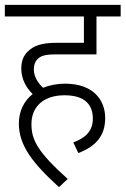

<svg xmlns="http://www.w3.org/2000/svg" viewBox="-20 -642 519 794"><path d="M283 -53 304 -9C374 -36 415 -78 415 -154C415 -226 368 -296 249 -296C216 -296 186 -290 158 -279C138 -298 120 -324 120 -355C120 -372 124 -386 134 -396C147 -411 167 -417 208 -417H379V-574H479V-622H0V-574H327V-465H214C150 -465 118 -452 95 -429C77 -412 68 -389 68 -358C68 -313 90 -278 115 -253C80 -225 58 -184 58 -131C58 -41 114 32 224 132L260 98C135 -14 110 -64 110 -129C110 -200 159 -248 247 -248C331 -248 364 -209 364 -151C364 -97 329 -70 283 -53Z"/></svg>

Font: Noto Sans SemiCondensed Light
Style: Regular
Weight: 300
Width: 4
Designer: Monotype Design Team
Foundry: Monotype Imaging Inc.
Version: Version 2.013